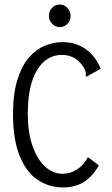

<svg xmlns="http://www.w3.org/2000/svg" viewBox="-20 -813 490 843"><path d="M257 10Q196 10 146.5 -22.5Q97 -55 67.5 -125.5Q38 -196 37 -308Q37 -401 56.5 -463Q76 -525 107.5 -561Q139 -597 177.5 -612.5Q216 -628 254 -628Q314 -628 357.5 -596.5Q401 -565 422 -511L368 -481L359 -476L356 -483Q358 -491 356 -498Q354 -505 346 -520Q324 -551 300.5 -561.5Q277 -572 252 -572Q183 -572 142.5 -505Q102 -438 102 -313Q102 -232 122.5 -173Q143 -114 177.5 -82Q212 -50 255 -50Q288 -50 318 -69Q348 -88 366 -123L414 -87Q387 -39 349 -14.5Q311 10 257 10ZM242 -694Q223 -694 209 -708.5Q195 -723 195 -743Q195 -764 208.5 -778.5Q222 -793 242 -793Q262 -793 276 -778Q290 -763 290 -743Q290 -723 276 -708.5Q262 -694 242 -694Z"/></svg>

Font: Inconsolata SemiCondensed
Style: Regular
Weight: 400
Width: 4
Monospace: yes
Designer: Raph Levien, Cyreal, Brenton Simpson
Foundry: Raph Levien, Cyreal, Google
Version: Version 3.000; ttfautohint (v1.8.2.53-6de2)